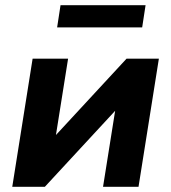

<svg xmlns="http://www.w3.org/2000/svg" viewBox="-20 -716 656 736"><path d="M27 0 105 -491H241L188 -158H157L465 -491H589L511 0H375L428 -333H460L152 0ZM199 -611 212 -696H538L525 -611Z"/></svg>

Font: Nunito Sans 12pt ExtraBold
Style: Italic
Weight: 800
Italic angle: -9°
Designer: Vernon Adams
Foundry: Vernon Adams
Version: Version 3.101;gftools[0.9.27]